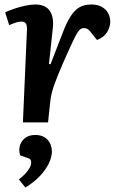

<svg xmlns="http://www.w3.org/2000/svg" viewBox="-20 -545 540 855"><path d="M100 -411Q101 -429 96 -439Q91 -449 75 -449Q65 -449 52 -445Q39 -441 21 -433L3 -490Q22 -499 46 -507Q70 -515 94 -520Q118 -525 137 -525Q182 -525 201.5 -497Q221 -469 215 -418L198 -260L205 -259L257 -393Q274 -439 292 -468.5Q310 -498 332 -511.5Q354 -525 386 -525Q415 -525 434 -514Q453 -503 462 -485.5Q471 -468 471 -449Q471 -425 457 -402Q443 -379 412 -367L390 -394Q379 -410 371 -415Q363 -420 353 -420Q346 -420 339.5 -416Q333 -412 325.5 -400.5Q318 -389 307.5 -367.5Q297 -346 281 -310Q255 -252 240 -215Q225 -178 217.5 -155Q210 -132 207 -114.5Q204 -97 202 -76L194 0H82ZM93 290 64 254Q81 241 93 228Q105 215 112 202.5Q119 190 119 178Q119 171 115.5 166Q112 161 102 158L70 147Q63 127 68 106Q73 85 90.5 70.5Q108 56 137 56Q172 56 191.5 77Q211 98 211 130Q211 155 197 183.5Q183 212 157 239.5Q131 267 93 290Z"/></svg>

Font: Literata 18pt SemiBold
Style: Italic
Weight: 600
Italic angle: -2°
Designer: Latin by Veronika Burian and Jose Scaglione. Greek by Irene Vlachou. Cyrillic by Vera Evstafieva
Foundry: TypeTogether
Version: Version 3.103;gftools[0.9.29]